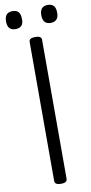

<svg xmlns="http://www.w3.org/2000/svg" viewBox="-127 -1264 630 1325"><g transform="rotate(-10 187.5 -602.0)"><path d="M188 14Q166 14 155 7Q144 0 144 -14V-988Q144 -1002 155 -1008.5Q166 -1015 188 -1015Q209 -1015 220 -1008.5Q231 -1002 231 -988V-14Q231 0 220 7Q209 14 188 14ZM64 -1092Q36 -1092 22 -1107.5Q8 -1123 8 -1155Q8 -1187 22 -1202.5Q36 -1218 64 -1218Q92 -1218 105.5 -1202.5Q119 -1187 119 -1155Q121 -1123 106.5 -1107.5Q92 -1092 64 -1092ZM311 -1092Q283 -1092 269 -1107.5Q255 -1123 255 -1155Q255 -1187 269 -1202.5Q283 -1218 311 -1218Q338 -1218 352 -1202.5Q366 -1187 366 -1155Q367 -1124 352.5 -1108Q338 -1092 311 -1092Z"/></g></svg>

Font: Playwrite ES Deco
Style: Regular
Weight: 400
Designer: Veronika Burian, José Scaglione
Foundry: TypeTogether
Version: Version 1.002